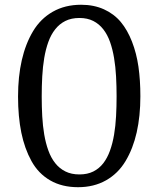

<svg xmlns="http://www.w3.org/2000/svg" viewBox="-20 -760 669 800"><path d="M311 -685.1Q276.9 -685.1 252.2 -672.6Q227.5 -660.2 210 -637.9Q192.4 -615.7 181.4 -585.2Q170.4 -554.7 164.3 -518.3Q158.2 -481.9 156 -441.2Q153.8 -400.4 153.8 -357.9Q153.8 -315.9 156 -275.6Q158.2 -235.4 164.3 -199.5Q170.4 -163.6 181.4 -133.1Q192.4 -102.5 210 -80.3Q227.5 -58.1 252.4 -45.7Q277.3 -33.2 311 -33.2Q344.2 -33.2 368.7 -45.4Q393.1 -57.6 410.2 -79.6Q427.2 -101.6 438.2 -132.1Q449.2 -162.6 455.3 -198.7Q461.4 -234.9 463.6 -275.6Q465.8 -316.4 465.8 -358.9Q465.8 -400.9 463.6 -441.4Q461.4 -481.9 455.3 -518.3Q449.2 -554.7 438.5 -585.2Q427.7 -615.7 410.4 -637.9Q393.1 -660.2 368.7 -672.6Q344.2 -685.1 311 -685.1ZM305.2 20Q238.3 20 189.2 -8.3Q140.1 -36.6 111.3 -88.6Q82.5 -140.6 68.8 -207.5Q55.2 -274.4 55.2 -357.9Q55.2 -440.9 70.8 -509.3Q86.4 -577.6 117.7 -629.9Q148.9 -682.1 200 -711.2Q251 -740.2 317.9 -740.2Q371.1 -740.2 413.1 -721.2Q455.1 -702.1 483.2 -668.5Q511.2 -634.8 530 -586.4Q548.8 -538.1 556.9 -481.9Q564.9 -425.8 564.9 -358.9Q564.9 -276.4 549.6 -208.5Q534.2 -140.6 503.2 -88.9Q472.2 -37.1 421.6 -8.5Q371.1 20 305.2 20Z"/></svg>

Font: Amethysta
Style: Regular
Weight: 400
Designer: Konstantin Vinogradov, Alexei Vanyashin
Foundry: Cyreal (www.cyreal.org)
Version: Version 1.002